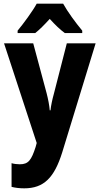

<svg xmlns="http://www.w3.org/2000/svg" viewBox="-20 -786 543 1046"><path d="M324 -766H180C159 -727 107 -656 76 -619V-606H172C195 -624 221 -650 251 -683C281 -650 307 -625 333 -606H428V-619C390 -665 349 -721 324 -766ZM2 -550 180 -7 174 15C151 86 135 109 88 109C73 109 56 107 43 103V232C63 237 85 240 112 240C219 240 276 182 319 44L501 -550H344L274 -277C264 -241 258 -211 255 -185H251C249 -212 242 -247 234 -278L161 -550Z"/></svg>

Font: Noto Sans Khmer UI Condensed ExtraBold
Style: Regular
Weight: 800
Width: 3
Designer: Danh Hong and the Monotype Design Team
Foundry: Monotype Imaging Inc.
Version: Version 2.002